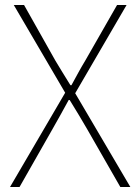

<svg xmlns="http://www.w3.org/2000/svg" viewBox="-20 -746 559 766"><path d="M20 0H58L190 -232C210 -267 230 -303 254 -347H258C285 -303 307 -267 327 -232L460 0H500L280 -374L485 -726H447L320 -504C300 -471 287 -446 265 -406H261C236 -446 221 -471 201 -504L76 -726H35L240 -376Z"/></svg>

Font: Noto Sans CJK Thin
Style: Regular
Weight: 100
Designer: Ryoko NISHIZUKA (kana & ideographs); Paul D. Hunt (Latin, Greek & Cyrillic); Wenlong ZHANG (bopomofo); Sandoll Communica
Foundry: Adobe Systems Incorporated
Version: Version 1.000;PS 1;hotconv 1.0.78;makeotf.lib2.5.61930